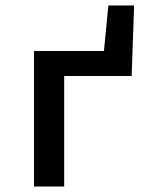

<svg xmlns="http://www.w3.org/2000/svg" viewBox="-20 -680 614 700"><path d="M104 0V-494H359L375 -660H469L460 -403H214V0Z"/></svg>

Font: Codetta
Style: Bold
Weight: 700
Designer: Ulrich Proeller
Foundry: PROSA GmbH
Version: Version 2.00;September 29, 2018;FontCreator 11.5.0.2427 64-b